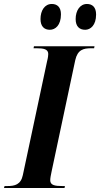

<svg xmlns="http://www.w3.org/2000/svg" viewBox="-53 -947 504 967"><path d="M376 -797C403 -797 431 -820 431 -874C431 -911 412 -927 385 -927C350 -927 328 -894 328 -851C328 -814 347 -797 376 -797ZM198 -797C226 -797 254 -820 254 -875C254 -911 235 -927 208 -927C172 -927 151 -894 151 -851C151 -814 170 -797 198 -797ZM-33 0H272L274 -10H260C224 -10 200 -14 200 -39C200 -50 203 -65 207 -84L326 -644C338 -697 367 -704 407 -704H421L423 -714H118L116 -704H130C166 -704 190 -700 190 -675C190 -669 189 -657 184 -638L62 -65C52 -17 21 -10 -15 -10H-30Z"/></svg>

Font: Noto Serif Display Condensed
Style: Bold Italic
Weight: 700
Width: 3
Italic angle: -12°
Designer: Monotype Design Team
Foundry: Monotype Imaging Inc.
Version: Version 2.009